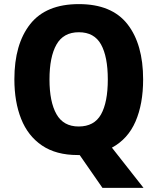

<svg xmlns="http://www.w3.org/2000/svg" viewBox="-20 -745 767 935"><path d="M677 -358Q677 -239 640 -153.5Q603 -68 525 -26L679 170H479L368 10Q365 10 358 10Q253 10 184.5 -36.5Q116 -83 83 -166Q50 -249 50 -359Q50 -530 127 -627.5Q204 -725 364 -725Q524 -725 600.5 -627.5Q677 -530 677 -358ZM221 -358Q221 -249 255 -189Q289 -129 363 -129Q439 -129 472 -188Q505 -247 505 -358Q505 -469 472 -528.5Q439 -588 364 -588Q289 -588 255 -528Q221 -468 221 -358Z"/></svg>

Font: Noto Sans Ethiopic SemiCondensed ExtraBold
Style: Regular
Weight: 800
Width: 4
Designer: Monotype Design Team
Foundry: Monotype Imaging Inc.
Version: Version 2.102; ttfautohint (v1.8.4.7-5d5b)